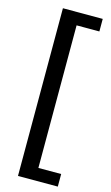

<svg xmlns="http://www.w3.org/2000/svg" viewBox="-140 -770 597 1034"><g transform="rotate(15 158.5 -252.5)"><path d="M75 -720H297V-650H170V145H297V215H75Z"/></g></svg>

Font: HermeneusOne
Style: Regular
Weight: 400
Designer: Rodrigo Fuenzalida, Pablo Impallari
Foundry: Pablo Impallari, Rodrigo Fuenzalida
Version: Version 1.000; ttfautohint (v0.8) -G 200 -r 50